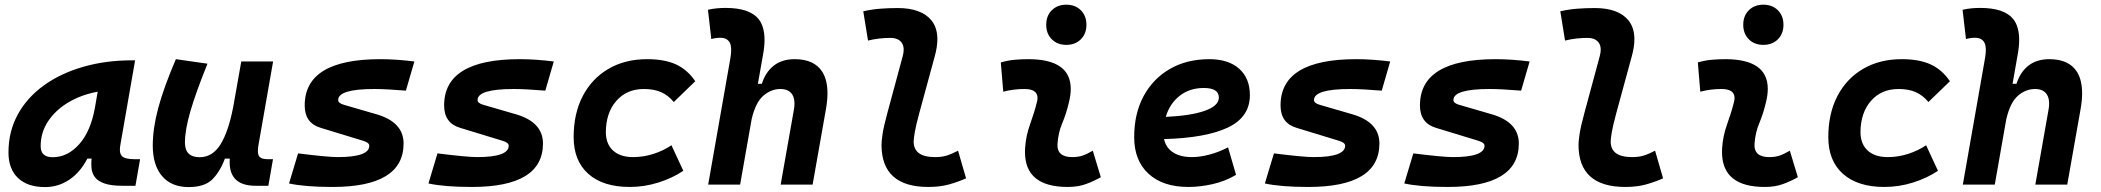

<svg xmlns="http://www.w3.org/2000/svg" viewBox="-20 -776 8829 807"><path d="M168.9 10.3Q95.7 10.3 55.7 -27.8Q15.6 -65.9 15.6 -135.3Q15.6 -223.1 54.7 -294.7Q93.8 -366.2 164.3 -417Q234.9 -467.8 329.6 -495.1Q424.3 -522.5 535.6 -522.5H547.9L485.8 -166.5Q483.9 -155.8 483.9 -147Q483.9 -128.4 492.7 -119.6Q505.4 -106.9 545.4 -106.9H568.8L549.3 4.9H496.1Q446.3 4.9 418.5 -5.1Q390.6 -15.1 378.7 -31.7Q366.7 -48.3 364.7 -68.8Q363.8 -77.6 363.8 -86.9Q363.8 -98.1 365.2 -109.4H347.2Q317.4 -51.8 271.5 -20.8Q225.6 10.3 168.9 10.3ZM200.7 -115.2Q264.6 -115.2 313.2 -170.2Q361.8 -225.1 379.4 -325.7L390.6 -390.6Q321.3 -377.9 267.1 -345.5Q212.9 -313 181.9 -265.9Q150.9 -218.8 150.9 -162.1Q150.9 -115.2 200.7 -115.2Z M772.9 10.3Q700.7 10.3 661.4 -35.6Q622.1 -81.5 622.1 -164.6Q622.1 -235.8 645 -321.8Q668 -407.7 719.2 -527.3L852.1 -508.3Q802.7 -386.2 780 -307.6Q757.3 -229 757.3 -176.8Q757.3 -115.2 819.3 -115.2Q873.5 -115.2 907 -169.4Q940.4 -223.6 960 -325.7V-325.2L994.1 -517.6H1127.9L1066.4 -166.5Q1064 -152.3 1064 -142.1Q1064 -127 1068.8 -119.6Q1077.1 -106.9 1104 -106.9H1127.4L1107.9 4.9H1054.7Q945.3 4.9 945.3 -94.2Q945.3 -101.6 945.8 -109.4H925.3Q904.3 -53.2 871.8 -21.5Q839.4 10.3 772.9 10.3Z M1377.4 9.8Q1262.2 9.8 1194.8 -4.9L1232.9 -131.3Q1295.4 -123.5 1336.9 -119.6Q1378.4 -115.7 1399.4 -115.7Q1532.2 -115.7 1532.2 -163.6Q1532.2 -176.3 1506.8 -184.1L1327.6 -238.8Q1260.7 -258.8 1260.7 -333Q1260.7 -527.3 1578.6 -527.3Q1611.3 -527.3 1647 -524.9Q1682.6 -522.5 1721.7 -517.6L1686 -395Q1645.5 -398.4 1612.5 -400.1Q1579.6 -401.9 1553.7 -401.9Q1401.4 -401.9 1401.4 -355.5Q1401.4 -342.3 1425.8 -335.4L1563.5 -295.4Q1676.3 -262.2 1676.3 -172.9Q1676.3 9.8 1377.4 9.8Z M1963.4 9.8Q1848.1 9.8 1780.8 -4.9L1818.8 -131.3Q1881.3 -123.5 1922.9 -119.6Q1964.4 -115.7 1985.4 -115.7Q2118.2 -115.7 2118.2 -163.6Q2118.2 -176.3 2092.8 -184.1L1913.6 -238.8Q1846.7 -258.8 1846.7 -333Q1846.7 -527.3 2164.6 -527.3Q2197.3 -527.3 2232.9 -524.9Q2268.6 -522.5 2307.6 -517.6L2272 -395Q2231.4 -398.4 2198.5 -400.1Q2165.5 -401.9 2139.6 -401.9Q1987.3 -401.9 1987.3 -355.5Q1987.3 -342.3 2011.7 -335.4L2149.4 -295.4Q2262.2 -262.2 2262.2 -172.9Q2262.2 9.8 1963.4 9.8Z M2641.1 -115.7Q2685.1 -115.7 2727.3 -129.4Q2769.5 -143.1 2802.2 -165.5L2852.1 -58.1Q2806.2 -27.3 2747.3 -8.8Q2688.5 9.8 2627 9.8Q2514.6 9.8 2452.9 -45.2Q2391.1 -100.1 2391.1 -199.7Q2391.1 -298.8 2429.4 -372.3Q2467.8 -445.8 2537.4 -486.6Q2606.9 -527.3 2700.2 -527.3Q2772.9 -527.3 2821 -505.4Q2869.1 -483.4 2902.3 -434.6L2812 -347.2Q2788.1 -376 2758.3 -388.9Q2728.5 -401.9 2686.5 -401.9Q2614.3 -401.9 2570.6 -352.1Q2526.9 -302.2 2526.4 -220.2Q2526.9 -170.4 2556.9 -143.1Q2586.9 -115.7 2641.1 -115.7Z M3261.2 0 3316.4 -312.5Q3319.3 -327.6 3319.3 -340.3Q3319.3 -364.3 3309.6 -379.4Q3294.4 -401.9 3260.3 -401.9Q3221.2 -401.9 3188.5 -373.8Q3155.8 -345.7 3139.2 -274.9L3090.8 0H2956.5L3049.8 -530.8Q3053.2 -550.3 3053.2 -565.4Q3053.2 -585 3047.4 -596.7Q3036.1 -617.2 3008.3 -617.2Q2987.3 -617.2 2969.7 -611.8L2955.6 -734.9Q2974.1 -739.3 2992.7 -741Q3011.2 -742.7 3029.8 -742.7Q3130.9 -742.7 3168.5 -695.8Q3193.4 -664.6 3193.4 -607.9Q3193.4 -580.1 3187 -545.4L3165.5 -423.8H3182.1Q3197.8 -473.1 3232.4 -500.2Q3267.1 -527.3 3320.3 -527.3Q3402.8 -527.3 3436.5 -473.6Q3458 -439 3458 -383.8Q3458 -353 3451.2 -315.4L3395.5 0Z M3881.8 9.8Q3685.1 9.8 3685.1 -167.5Q3685.1 -183.1 3689.7 -213.9Q3694.3 -244.6 3709.5 -300.3L3774.4 -540.5Q3778.3 -555.2 3778.3 -567.4Q3778.3 -585.4 3769.5 -597.2Q3754.9 -616.7 3722.7 -616.7Q3699.2 -616.7 3675.5 -614Q3651.9 -611.3 3628.4 -605.5L3608.4 -728.5Q3644.5 -736.8 3680.7 -739.5Q3716.8 -742.2 3752.9 -742.2Q3852.1 -742.2 3894.5 -690.9Q3919.9 -659.7 3919.9 -611.3Q3919.9 -579.6 3909.2 -540.5L3843.8 -300.3Q3829.6 -248 3825 -220.7Q3820.3 -193.4 3820.3 -182.1Q3819.3 -115.7 3910.6 -115.7Q3937.5 -115.7 3958 -121.8Q3978.5 -127.9 4006.8 -142.6L4040.5 -26.4Q4006.3 -11.2 3968.5 -0.7Q3930.7 9.8 3881.8 9.8Z M4573.2 -142.6 4606.9 -31.2Q4577.1 -14.2 4543.9 -2.2Q4510.7 9.8 4467.8 9.8Q4288.1 9.8 4288.1 -137.2Q4288.1 -145 4288.6 -153.3Q4292 -205.6 4309.6 -253.9Q4327.1 -302.2 4337.9 -345.2Q4340.8 -355.5 4340.8 -364.3Q4340.8 -401.9 4286.1 -401.9Q4239.7 -401.9 4196.8 -390.6L4186.5 -513.7Q4215.3 -522 4244.1 -524.7Q4272.9 -527.3 4301.8 -527.3Q4480.5 -527.3 4480.5 -402.3Q4480.5 -376.5 4472.7 -345.2Q4461.4 -297.4 4444.8 -258.3Q4428.2 -219.2 4424.8 -172.4Q4420.9 -115.7 4486.8 -115.7Q4511.2 -115.7 4529.5 -121.8Q4547.9 -127.9 4573.2 -142.6ZM4461.9 -587.4Q4424.3 -587.4 4400.9 -610.8Q4377.4 -634.3 4377.4 -671.9Q4377.4 -709.5 4400.9 -732.9Q4424.3 -756.3 4461.9 -756.3Q4499.5 -756.3 4522.9 -732.9Q4546.4 -709.5 4546.4 -671.9Q4546.4 -634.3 4522.9 -610.8Q4499.5 -587.4 4461.9 -587.4Z M4989.3 -115.7Q5024.4 -115.7 5064.5 -126.5Q5104.5 -137.2 5141.6 -156.7L5175.3 -41Q5128.9 -13.7 5076.2 -2Q5023.4 9.8 4975.1 9.8Q4867.7 9.8 4807.4 -45.7Q4747.1 -101.1 4747.1 -199.7Q4747.1 -298.3 4786.6 -371.8Q4826.2 -445.3 4897.2 -486.3Q4968.3 -527.3 5063 -527.3Q5143.1 -527.3 5188.2 -487.3Q5233.4 -447.3 5233.4 -376Q5233.4 -284.2 5141.4 -240.2Q5049.3 -196.3 4872.6 -191.4Q4880.4 -155.3 4910.6 -135.5Q4940.9 -115.7 4989.3 -115.7ZM4879.9 -284.7Q4985.8 -289.6 5044.4 -310.5Q5103 -331.5 5103 -365.7Q5103 -406.2 5039.6 -406.2Q4980.5 -406.2 4938.5 -373.5Q4896.5 -340.8 4879.9 -284.7Z M5479 9.8Q5363.8 9.8 5296.4 -4.9L5334.5 -131.3Q5397 -123.5 5438.5 -119.6Q5480 -115.7 5501 -115.7Q5633.8 -115.7 5633.8 -163.6Q5633.8 -176.3 5608.4 -184.1L5429.2 -238.8Q5362.3 -258.8 5362.3 -333Q5362.3 -527.3 5680.2 -527.3Q5712.9 -527.3 5748.5 -524.9Q5784.2 -522.5 5823.2 -517.6L5787.6 -395Q5747.1 -398.4 5714.1 -400.1Q5681.2 -401.9 5655.3 -401.9Q5502.9 -401.9 5502.9 -355.5Q5502.9 -342.3 5527.3 -335.4L5665 -295.4Q5777.8 -262.2 5777.8 -172.9Q5777.8 9.8 5479 9.8Z M6064.9 9.8Q5949.7 9.8 5882.3 -4.9L5920.4 -131.3Q5982.9 -123.5 6024.4 -119.6Q6065.9 -115.7 6086.9 -115.7Q6219.7 -115.7 6219.7 -163.6Q6219.7 -176.3 6194.3 -184.1L6015.1 -238.8Q5948.2 -258.8 5948.2 -333Q5948.2 -527.3 6266.1 -527.3Q6298.8 -527.3 6334.5 -524.9Q6370.1 -522.5 6409.2 -517.6L6373.5 -395Q6333 -398.4 6300 -400.1Q6267.1 -401.9 6241.2 -401.9Q6088.9 -401.9 6088.9 -355.5Q6088.9 -342.3 6113.3 -335.4L6251 -295.4Q6363.8 -262.2 6363.8 -172.9Q6363.8 9.8 6064.9 9.8Z M6811.5 9.8Q6614.7 9.8 6614.7 -167.5Q6614.7 -183.1 6619.4 -213.9Q6624 -244.6 6639.2 -300.3L6704.1 -540.5Q6708 -555.2 6708 -567.4Q6708 -585.4 6699.2 -597.2Q6684.6 -616.7 6652.3 -616.7Q6628.9 -616.7 6605.2 -614Q6581.5 -611.3 6558.1 -605.5L6538.1 -728.5Q6574.2 -736.8 6610.4 -739.5Q6646.5 -742.2 6682.6 -742.2Q6781.7 -742.2 6824.2 -690.9Q6849.6 -659.7 6849.6 -611.3Q6849.6 -579.6 6838.9 -540.5L6773.4 -300.3Q6759.3 -248 6754.6 -220.7Q6750 -193.4 6750 -182.1Q6749 -115.7 6840.3 -115.7Q6867.2 -115.7 6887.7 -121.8Q6908.2 -127.9 6936.5 -142.6L6970.2 -26.4Q6936 -11.2 6898.2 -0.7Q6860.4 9.8 6811.5 9.8Z M7502.9 -142.6 7536.6 -31.2Q7506.8 -14.2 7473.6 -2.2Q7440.4 9.8 7397.5 9.8Q7217.8 9.8 7217.8 -137.2Q7217.8 -145 7218.3 -153.3Q7221.7 -205.6 7239.3 -253.9Q7256.8 -302.2 7267.6 -345.2Q7270.5 -355.5 7270.5 -364.3Q7270.5 -401.9 7215.8 -401.9Q7169.4 -401.9 7126.5 -390.6L7116.2 -513.7Q7145 -522 7173.8 -524.7Q7202.6 -527.3 7231.4 -527.3Q7410.2 -527.3 7410.2 -402.3Q7410.2 -376.5 7402.3 -345.2Q7391.1 -297.4 7374.5 -258.3Q7357.9 -219.2 7354.5 -172.4Q7350.6 -115.7 7416.5 -115.7Q7440.9 -115.7 7459.2 -121.8Q7477.5 -127.9 7502.9 -142.6ZM7391.6 -587.4Q7354 -587.4 7330.6 -610.8Q7307.1 -634.3 7307.1 -671.9Q7307.1 -709.5 7330.6 -732.9Q7354 -756.3 7391.6 -756.3Q7429.2 -756.3 7452.6 -732.9Q7476.1 -709.5 7476.1 -671.9Q7476.1 -634.3 7452.6 -610.8Q7429.2 -587.4 7391.6 -587.4Z M7914.6 -115.7Q7958.5 -115.7 8000.7 -129.4Q8043 -143.1 8075.7 -165.5L8125.5 -58.1Q8079.6 -27.3 8020.8 -8.8Q7961.9 9.8 7900.4 9.8Q7788.1 9.8 7726.3 -45.2Q7664.6 -100.1 7664.6 -199.7Q7664.6 -298.8 7702.9 -372.3Q7741.2 -445.8 7810.8 -486.6Q7880.4 -527.3 7973.6 -527.3Q8046.4 -527.3 8094.5 -505.4Q8142.6 -483.4 8175.8 -434.6L8085.4 -347.2Q8061.5 -376 8031.7 -388.9Q8002 -401.9 7960 -401.9Q7887.7 -401.9 7844 -352.1Q7800.3 -302.2 7799.8 -220.2Q7800.3 -170.4 7830.3 -143.1Q7860.4 -115.7 7914.6 -115.7Z M8534.7 0 8589.8 -312.5Q8592.8 -327.6 8592.8 -340.3Q8592.8 -364.3 8583 -379.4Q8567.9 -401.9 8533.7 -401.9Q8494.6 -401.9 8461.9 -373.8Q8429.2 -345.7 8412.6 -274.9L8364.3 0H8230L8323.2 -530.8Q8326.7 -550.3 8326.7 -565.4Q8326.7 -585 8320.8 -596.7Q8309.6 -617.2 8281.7 -617.2Q8260.7 -617.2 8243.2 -611.8L8229 -734.9Q8247.6 -739.3 8266.1 -741Q8284.7 -742.7 8303.2 -742.7Q8404.3 -742.7 8441.9 -695.8Q8466.8 -664.6 8466.8 -607.9Q8466.8 -580.1 8460.4 -545.4L8439 -423.8H8455.6Q8471.2 -473.1 8505.9 -500.2Q8540.5 -527.3 8593.8 -527.3Q8676.3 -527.3 8710 -473.6Q8731.4 -439 8731.4 -383.8Q8731.4 -353 8724.6 -315.4L8668.9 0Z"/></svg>

Font: CaskaydiaCove NF
Style: Bold Italic
Weight: 700
Italic angle: -10°
Designer: Aaron Bell
Foundry: Saja Typeworks
Version: Version 2111.001; VTT 6.35;Nerd Fonts 3.2.1